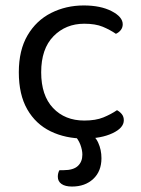

<svg xmlns="http://www.w3.org/2000/svg" viewBox="-20 -495 518 704"><path d="M289 -408Q221 -408 176 -362Q131 -316 131 -230Q131 -145 174.5 -99Q218 -53 289 -53Q331 -53 359 -64.5Q387 -76 409 -91Q420 -85 427 -76Q434 -67 434 -54Q434 -26 392.5 -6.5Q351 13 289 13Q220 13 165.5 -13.5Q111 -40 80 -94Q49 -148 49 -230Q49 -311 81 -365.5Q113 -420 167.5 -447.5Q222 -475 287 -475Q349 -475 389.5 -454Q430 -433 430 -406Q430 -394 423 -385Q416 -376 405 -371Q383 -386 356.5 -397Q330 -408 289 -408ZM250 -2 300 -17Q328 2 340 28Q352 54 352 85Q352 133 322 161Q292 189 244 189Q219 189 205.5 179.5Q192 170 192 153Q192 139 198 129H213Q249 129 265.5 113.5Q282 98 282 72Q282 55 274.5 35Q267 15 250 -2Z"/></svg>

Font: Baloo Tammudu 2
Style: Regular
Weight: 400
Designer: Maithili Shingre, Omkar Shende and Ek Type
Foundry: Ek Type
Version: Version 1.700